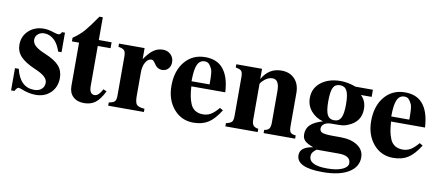

<svg xmlns="http://www.w3.org/2000/svg" viewBox="-72 -914 3221 1404"><g transform="rotate(10 1538.0 -212.0)"><path d="M340 -326H315Q296 -382 268 -408Q234 -440 193 -440Q165 -440 146 -423.5Q127 -407 127 -382Q127 -356 149.5 -335.5Q172 -315 223 -294Q298 -263 329.5 -227Q361 -191 361 -138Q361 -71 318 -28.5Q275 14 207 14Q155 14 99 -9Q84 -15 76 -15Q65 -15 50 13H25V-152H53Q85 -20 190 -20Q224 -20 244.5 -38Q265 -56 265 -85Q265 -109 243 -129.5Q221 -150 169 -172Q94 -204 60.5 -240.5Q27 -277 27 -327Q27 -390 71.5 -431.5Q116 -473 184 -473Q218 -473 262 -458Q284 -451 293 -451Q310 -451 318 -471H340Z M689 -112 714 -101Q683 -39 649.5 -13.5Q616 12 566 12Q514 12 484 -16.5Q454 -45 454 -95V-417H401V-444Q450 -477 483 -515.5Q516 -554 568 -630H593V-461H688V-417H593V-119Q593 -59 632 -59Q661 -59 689 -112Z M933 -461V-379Q968 -430 999 -451.5Q1030 -473 1068 -473Q1103 -473 1126 -450.5Q1149 -428 1149 -394Q1149 -364 1131.5 -345Q1114 -326 1086 -326Q1049 -326 1026 -364Q1012 -387 998 -387Q972 -387 954.5 -357Q937 -327 937 -283V-106Q937 -58 950.5 -42.5Q964 -27 1009 -24V0H744V-24Q777 -30 787.5 -41.5Q798 -53 798 -84V-373Q798 -408 787 -420Q776 -432 743 -437V-461Z M1552 -126 1576 -112Q1532 -42 1487.5 -14Q1443 14 1378 14Q1288 14 1231 -53.5Q1174 -121 1174 -224Q1174 -336 1231.5 -404.5Q1289 -473 1383 -473Q1466 -473 1511 -423Q1564 -365 1570 -245H1318Q1321 -203 1326 -174.5Q1331 -146 1343 -117Q1355 -88 1378.5 -73Q1402 -58 1437 -58Q1469 -58 1495 -73.5Q1521 -89 1552 -126ZM1447 -282V-303Q1447 -376 1438 -395Q1426 -420 1414.5 -431Q1403 -442 1383 -442Q1347 -442 1330 -405.5Q1313 -369 1313 -282Z M2132 0H1898V-24Q1923 -27 1933.5 -40.5Q1944 -54 1944 -84V-321Q1944 -406 1893 -406Q1857 -406 1823 -372Q1806 -355 1806 -348V-84Q1806 -55 1816.5 -41.5Q1827 -28 1854 -24V0H1614V-24Q1647 -31 1657 -43Q1667 -55 1667 -87V-376Q1667 -408 1657 -420Q1647 -432 1614 -437V-461H1805V-386H1806Q1855 -473 1948 -473Q2010 -473 2046.5 -434.5Q2083 -396 2083 -331V-84Q2083 -50 2093 -38Q2103 -26 2132 -24Z M2403 -68H2455Q2536 -68 2584 -35.5Q2632 -3 2632 52Q2632 123 2563.5 164.5Q2495 206 2371 206Q2177 206 2177 114Q2177 53 2273 39Q2226 22 2208.5 4Q2191 -14 2191 -43Q2191 -87 2220 -114.5Q2249 -142 2310 -160Q2255 -175 2220.5 -216Q2186 -257 2186 -312Q2186 -385 2242.5 -429Q2299 -473 2389 -473Q2441 -473 2501 -451H2630V-398H2550Q2590 -362 2590 -300Q2590 -206 2498 -168Q2474 -158 2457 -156Q2440 -154 2371 -154Q2341 -154 2321.5 -140.5Q2302 -127 2302 -105Q2302 -84 2323 -76Q2344 -68 2403 -68ZM2455 -312Q2455 -382 2439.5 -412Q2424 -442 2388 -442Q2352 -442 2337.5 -413Q2323 -384 2323 -311Q2323 -241 2338 -211.5Q2353 -182 2389 -182Q2425 -182 2440 -211.5Q2455 -241 2455 -312ZM2464 52H2300Q2279 69 2272 80Q2265 91 2265 107Q2265 174 2399 174Q2471 174 2512 155.5Q2553 137 2553 108Q2553 52 2464 52Z M3035 -126 3059 -112Q3015 -42 2970.5 -14Q2926 14 2861 14Q2771 14 2714 -53.5Q2657 -121 2657 -224Q2657 -336 2714.5 -404.5Q2772 -473 2866 -473Q2949 -473 2994 -423Q3047 -365 3053 -245H2801Q2804 -203 2809 -174.5Q2814 -146 2826 -117Q2838 -88 2861.5 -73Q2885 -58 2920 -58Q2952 -58 2978 -73.5Q3004 -89 3035 -126ZM2930 -282V-303Q2930 -376 2921 -395Q2909 -420 2897.5 -431Q2886 -442 2866 -442Q2830 -442 2813 -405.5Q2796 -369 2796 -282Z"/></g></svg>

Font: STIX MathJax Main
Style: Bold
Weight: 700
Designer: MicroPress Inc., with final additions and corrections provided by Coen Hoffman, Elsevier (retired)
Version: Version 1.1.1